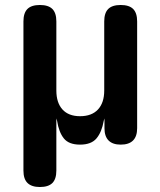

<svg xmlns="http://www.w3.org/2000/svg" viewBox="-20 -570 640 770"><path d="M140 180Q107 180 90.5 164Q74 148 74 114V-484Q74 -518 90 -534Q106 -550 140 -550Q174 -550 190 -534Q206 -518 206 -484V-207Q206 -158 230.5 -131Q255 -104 301 -104Q348 -104 373 -131Q398 -158 398 -207V-484Q398 -518 414 -534Q430 -550 464 -550Q498 -550 514 -534Q530 -518 530 -484V-56Q530 -23 513.5 -6.5Q497 10 464 10Q432 10 415.5 -6.5Q399 -23 399 -56V-85Q399 -95 398.5 -95Q398 -95 396 -85Q388 -40 367 -15Q346 10 301 10Q256 10 236 -15Q216 -40 209 -85Q207 -95 206.5 -95Q206 -95 206 -85V114Q206 148 190 164Q174 180 140 180Z"/></svg>

Font: Maple Mono
Style: Bold
Weight: 700
Monospace: yes
Designer: subframe7536
Version: Version 7.200